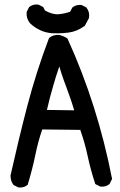

<svg xmlns="http://www.w3.org/2000/svg" viewBox="-20 -827 540 863"><path d="M62 15.1 42.5 5.4 41 4.4 40 3.4Q27.3 -13.7 27.3 -37.1V-37.6V-38.6Q62.5 -195.8 102.5 -350.1Q143.1 -504.9 199.7 -654.3L200.2 -655.8L201.2 -656.7Q218.8 -671.9 245.6 -669.9H246.1H246.6Q265.1 -665.5 281.2 -655.3L282.7 -654.3L283.7 -652.8Q352.1 -502.9 402.1 -344.5Q452.1 -186 483.4 -24.4L483.9 -22.5L482.9 -21L473.1 -1.5L472.7 0L471.7 0.5Q456.1 13.7 432.1 11.7H431.2L430.2 11.2L410.6 1.5L408.2 0L407.7 -2Q387.7 -62 374 -125.5Q367.7 -156.2 359.1 -185.8Q350.6 -215.3 340.8 -243.2L169.9 -245.1Q151.4 -192.4 138.7 -129.9Q125 -64 105 1.5L104.5 3.4L103.5 4.4Q87.9 17.6 64 15.6H63ZM313.5 -331.1Q305.2 -359.4 296.1 -385.5Q287.1 -411.6 277.8 -436.5Q272 -451.2 266.6 -466.6Q261.2 -481.9 256.1 -497.3Q251 -512.7 246.6 -528.3Q238.8 -505.9 231.9 -484.1Q225.1 -462.4 218.8 -439.9Q211.4 -414.6 204.3 -387.9Q197.3 -361.3 190.9 -333ZM214.4 -677.7Q186 -679.7 161.6 -690.9Q137.2 -702.1 117.2 -720.2V-720.7H116.7Q97.7 -742.2 99.6 -772V-772.9L100.1 -773.9L109.9 -793.5L110.4 -794.9L111.3 -795.4Q119.1 -802.2 129.2 -804.9Q139.2 -807.6 150.9 -806.6H151.9L152.8 -806.2L172.4 -796.4L174.3 -795.4L174.8 -793.9L175.3 -793.5L182.1 -779.8Q216.8 -760.3 245.1 -763.2Q259.3 -764.6 272 -767.6Q284.7 -770.5 295.4 -774.4L304.2 -791.5L304.7 -793L305.7 -793.5Q321.3 -806.6 345.2 -804.7H346.2L347.2 -804.2L366.7 -794.4L368.2 -793.9L368.7 -792.5Q384.3 -772.9 379.9 -747.1V-746.1L379.4 -745.1L361.8 -711.9L360.8 -710.9L359.9 -710Q342.8 -697.8 325 -690.4Q307.1 -683.1 289.1 -680.7Q276.9 -679.2 264.6 -678.2Q252.4 -677.2 240 -677.2Q227.5 -677.2 214.4 -677.7Z"/></svg>

Font: NaikaiFont
Style: SemiBold
Weight: 600
Version: Version 1.89